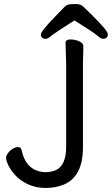

<svg xmlns="http://www.w3.org/2000/svg" viewBox="-20 -912 553 949"><path d="M206 -720Q182 -720 182 -742Q182 -750 201 -773.5Q220 -797 265 -843Q285 -864 297 -876Q309 -888 320.5 -890Q332 -892 355.5 -892Q379 -892 392 -879Q405 -866 425 -847Q473 -800 493 -776Q513 -752 513 -742Q513 -730 506 -725Q499 -720 489 -720Q479 -720 461 -736Q443 -752 348 -811Q250 -749 233 -734.5Q216 -720 206 -720ZM304 -701Q304 -717 329 -717Q349 -717 369 -709Q392 -700 392 -683L390 -594V-183Q390 -40 296 0Q255 17 205.5 17Q156 17 117.5 -1.5Q79 -20 55.5 -46Q32 -72 21 -95.5Q10 -119 10 -131Q10 -143 20 -156Q30 -169 43.5 -177Q57 -185 69 -185Q84 -185 87 -169Q102 -100 148 -75Q176 -61 204 -61Q232 -61 256 -71Q307 -95 307 -186V-595Z"/></svg>

Font: Moon Stars Kai
Style: Bold
Weight: 700
Designer: GuiWonder
Version: Version 1.101